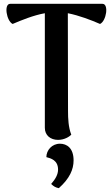

<svg xmlns="http://www.w3.org/2000/svg" viewBox="-20 -716 587 1002"><path d="M515 -696H33C-1 -696 14 -606 46 -591C93 -611 154 -636 214 -647V-49C214 -10 243 14 283 14C317 14 342 -3 352 -13C337 -52 335 -97 335 -136L334 -647C394 -635 456 -611 502 -591C535 -606 549 -696 515 -696ZM293 34C251 34 222 68 222 104C245 110 283 120 283 169C283 194 270 218 247 244C260 257 271 263 287 266C344 215 364 168 364 121C364 57 329 34 293 34Z"/></svg>

Font: Arima Koshi ExtraBold
Style: Regular
Weight: 800
Designer: Joana Correia and Natanael Gama
Foundry: NDISCOVER
Version: Version 1.019;PS 001.019;hotconv 1.0.88;makeotf.lib2.5.64775